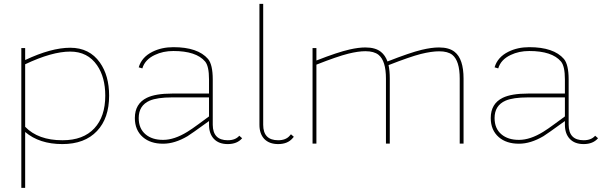

<svg xmlns="http://www.w3.org/2000/svg" viewBox="-20 -730 3060 976"><path d="M107.9 -85.4Q174.3 -17.1 296.9 -17.1H298.3Q403.3 -17.1 459.5 -77.6Q515.1 -137.2 515.1 -243.7Q515.1 -337.4 473.6 -397.9Q425.8 -467.8 336.9 -467.8Q244.1 -467.8 107.9 -403.3ZM107.9 -485.8V-424.8Q240.2 -487.3 336.9 -487.3Q434.6 -487.3 487.8 -412.1Q534.7 -345.7 534.7 -243.7Q534.7 -128.9 473.1 -64Q410.6 2.4 296.9 2.4Q180.2 2.4 107.9 -59.1V225.1H88.4V-485.8Z M1042.5 -234.9H855Q779.3 -234.9 740.7 -218.3Q685.1 -193.8 685.1 -129.9Q685.1 -76.2 720.2 -46.9Q753.4 -19 808.1 -19H809.6Q866.2 -19 932.6 -60.1Q955.6 -74.2 989.3 -99.1Q1037.1 -134.8 1042.5 -138.2ZM1210.9 -27.3Q1185.5 2.4 1137.7 2.4Q1092.3 2.4 1067.4 -23.9Q1042.5 -50.3 1042.5 -95.7V-114.7Q950.2 -47.9 933.1 -37.6Q868.2 0.5 809.6 0.5H808.1Q745.1 0.5 706.5 -32.7Q665.5 -68.4 665.5 -129.9Q665.5 -203.1 726.6 -232.9Q771 -254.4 855 -254.4H1042.5V-326.2Q1042.5 -394 1022.5 -417.5Q977.1 -470.7 861.3 -470.7Q808.6 -470.7 767.1 -450.7Q716.8 -427.2 703.6 -382.3L685.1 -387.7Q700.2 -439.5 754.9 -466.8Q801.8 -490.2 861.3 -490.2Q985.8 -490.2 1037.6 -430.2Q1061.5 -401.4 1061.5 -326.2V-95.7Q1062 -17.1 1137.7 -17.1Q1176.8 -17.1 1196.3 -40Z M1459 -47.4 1473.6 -34.7 1467.3 -27.3Q1441.9 2.4 1394 2.4Q1348.6 2.4 1323.2 -23.9Q1298.8 -50.3 1298.8 -95.7V-710.4H1317.9V-95.7Q1317.9 -17.1 1394 -17.1Q1433.1 -17.1 1452.6 -40Z M1588.4 0H1568.8V-485.8H1588.4V-422.4Q1696.3 -464.8 1757.3 -478.5Q1802.7 -488.8 1837.4 -488.8Q1888.7 -488.8 1916.5 -466.3Q1938.5 -448.7 1949.7 -417.5Q2064 -462.4 2123 -476.6Q2173.8 -488.8 2211.4 -488.8Q2263.2 -488.8 2291 -466.3Q2336.4 -430.7 2336.4 -330.1V0H2316.9V-330.1Q2316.9 -420.9 2279.3 -451.2Q2256.3 -469.2 2212.4 -469.2Q2173.8 -469.2 2119.1 -455.6Q2063.5 -441.4 1955.1 -398.9Q1961.4 -370.6 1961.4 -330.1V0H1941.9V-330.1Q1941.9 -420.9 1904.3 -451.2Q1881.3 -469.7 1837.4 -469.7Q1800.8 -469.7 1750 -457Q1693.8 -442.9 1588.4 -401.4Z M2851.6 -234.9H2664.1Q2588.4 -234.9 2549.8 -218.3Q2494.1 -193.8 2494.1 -129.9Q2494.1 -76.2 2529.3 -46.9Q2562.5 -19 2617.2 -19H2618.7Q2675.3 -19 2741.7 -60.1Q2764.6 -74.2 2798.3 -99.1Q2846.2 -134.8 2851.6 -138.2ZM3020 -27.3Q2994.6 2.4 2946.8 2.4Q2901.4 2.4 2876.5 -23.9Q2851.6 -50.3 2851.6 -95.7V-114.7Q2759.3 -47.9 2742.2 -37.6Q2677.2 0.5 2618.7 0.5H2617.2Q2554.2 0.5 2515.6 -32.7Q2474.6 -68.4 2474.6 -129.9Q2474.6 -203.1 2535.6 -232.9Q2580.1 -254.4 2664.1 -254.4H2851.6V-326.2Q2851.6 -394 2831.5 -417.5Q2786.1 -470.7 2670.4 -470.7Q2617.7 -470.7 2576.2 -450.7Q2525.9 -427.2 2512.7 -382.3L2494.1 -387.7Q2509.3 -439.5 2564 -466.8Q2610.8 -490.2 2670.4 -490.2Q2794.9 -490.2 2846.7 -430.2Q2870.6 -401.4 2870.6 -326.2V-95.7Q2871.1 -17.1 2946.8 -17.1Q2985.8 -17.1 3005.4 -40Z"/></svg>

Font: Fortheenas_01
Style: Regular
Weight: 100
Designer: Situjuh Nazara
Version: Version 1.10 September 8, 2014